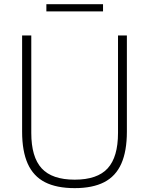

<svg xmlns="http://www.w3.org/2000/svg" viewBox="-20 -914 732 942"><path d="M346.5 9Q257.5 9 200.5 -20.2Q143.5 -49.5 116 -111Q88.5 -172.5 88.5 -268V-740H133.5V-262Q133.5 -143.5 184.5 -88Q235.5 -32.5 346.5 -32.5Q457.5 -32.5 508.2 -88Q559 -143.5 559 -262V-740H602.5V-268Q602.5 -172.5 575.2 -111Q548 -49.5 491.2 -20.2Q434.5 9 346.5 9ZM207.5 -858V-893.5H485.5V-858Z"/></svg>

Font: Encode Sans SC ExtraLight
Style: Regular
Weight: 250
Designer: Multiple Designers
Foundry: Impallari Type
Version: Version 3.002